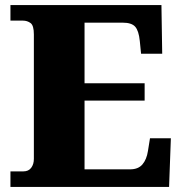

<svg xmlns="http://www.w3.org/2000/svg" viewBox="-20 -734 715 754"><path d="M21 0V-61H72Q92 -61 102.5 -75Q113 -89 113 -110V-599Q113 -634 100 -643.5Q87 -653 70 -653H21V-714H614L617 -523H534L529 -573Q525 -613 511 -629Q497 -645 462 -645H312V-407H548V-339H312V-69H491Q523 -69 539.5 -88.5Q556 -108 561 -141L569 -191H651L644 0Z"/></svg>

Font: Noto Serif Ethiopic Black
Style: Regular
Weight: 900
Designer: Monotype Design Team
Foundry: Monotype Imaging Inc.
Version: Version 2.102; ttfautohint (v1.8.4.7-5d5b)